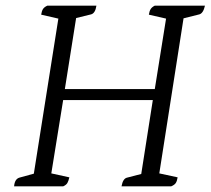

<svg xmlns="http://www.w3.org/2000/svg" viewBox="-20 -661 747 681"><path d="M30 0Q32 -26 49 -31L100 -45L187 -595L126 -609Q128 -622 132.5 -629Q137 -636 148 -641H322Q318 -614 303 -610L250 -597L210 -345H529L569 -595L508 -609Q510 -622 514.5 -629Q519 -636 529 -641H707Q701 -614 687 -610L631 -596L545 -46L610 -32Q608 -19 603.5 -12Q599 -5 587 0H411Q416 -28 431 -31L481 -44L522 -306H204L162 -46L226 -32Q223 -19 219 -12Q215 -5 204 0Z"/></svg>

Font: Petrona Light
Style: Italic
Weight: 300
Italic angle: -9°
Designer: Ringo R. Seeber
Foundry: Ringo R. Seeber
Version: Version 2.001; ttfautohint (v1.8.3)